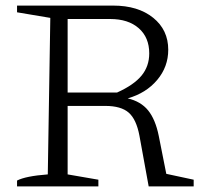

<svg xmlns="http://www.w3.org/2000/svg" viewBox="-20 -667 736 687"><path d="M575 -45 673 -24V0H512L479 -181Q468 -240 440.5 -264Q413 -288 357 -288H222V-43L332 -24V0H41V-21Q72 -37 151 -43L160 -603L41 -623V-647H385Q474 -647 528 -603.5Q582 -560 582 -489Q582 -428 542.5 -381Q503 -334 437 -315Q484 -304 510 -272Q536 -240 548 -181ZM374 -599H222V-336H399Q459 -363 486.5 -396.5Q514 -430 514 -476Q514 -533 476.5 -566Q439 -599 374 -599Z"/></svg>

Font: Piazzolla Light
Style: Regular
Weight: 300
Designer: Juan Pablo del Peral
Foundry: Huerta Tipografica
Version: Version 1.330